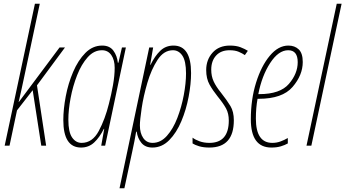

<svg xmlns="http://www.w3.org/2000/svg" viewBox="-20 -780 1849 1028"><path d="M5 0H31L71 -189L155 -297L201 0H227L178 -323L328 -526H299L81 -234H80Q88 -266 94 -296Q100 -326 108 -361L193 -760H167Z M417 -15Q386 -15 366 -44Q346 -73 346 -139Q346 -191 358 -255Q370 -319 393 -377.5Q416 -436 449.5 -473.5Q483 -511 526 -511Q558 -511 576 -485Q594 -459 594 -417Q594 -375 585 -324.5Q576 -274 563 -224Q543 -143 509 -79Q475 -15 417 -15ZM414 10Q455 10 484 -17Q513 -44 536 -90H538L522 0H543L654 -526H633L614 -444H611Q607 -482 587 -509Q567 -536 527 -536Q476 -536 437 -496.5Q398 -457 371.5 -395Q345 -333 332 -264Q319 -195 319 -137Q319 10 414 10Z M797 -15Q765 -15 747 -41Q729 -67 729 -109Q729 -136 738.5 -200.5Q748 -265 769 -336.5Q790 -408 823.5 -459.5Q857 -511 906 -511Q937 -511 956.5 -482Q976 -453 976 -387Q976 -335 964 -271Q952 -207 929.5 -148.5Q907 -90 873.5 -52.5Q840 -15 797 -15ZM620 228H646L688 32Q694 5 699.5 -23Q705 -51 709 -75H712Q717 -39 737.5 -14.5Q758 10 796 10Q847 10 886 -29.5Q925 -69 951 -131Q977 -193 990 -262Q1003 -331 1003 -389Q1003 -536 909 -536Q867 -536 838 -508Q809 -480 786 -433H784L800 -526H779Z M1101 10Q1232 10 1232 -136Q1232 -182 1214 -212Q1196 -242 1163 -284Q1137 -316 1124 -344Q1111 -372 1111 -407Q1111 -454 1137 -482.5Q1163 -511 1209 -511Q1239 -511 1258.5 -502.5Q1278 -494 1291 -485L1307 -508Q1291 -518 1268 -527Q1245 -536 1211 -536Q1152 -536 1118 -498Q1084 -460 1084 -405Q1084 -359 1102 -327Q1120 -295 1145 -264Q1176 -226 1190.5 -199Q1205 -172 1205 -135Q1205 -15 1101 -15Q1072 -15 1048.5 -23.5Q1025 -32 1011 -43V-12Q1023 -4 1046 3Q1069 10 1101 10Z M1433 10Q1462 10 1483.5 3.5Q1505 -3 1521 -12V-41Q1502 -30 1481.5 -22.5Q1461 -15 1438 -15Q1350 -15 1350 -145Q1350 -203 1359 -251H1365Q1492 -251 1546.5 -314.5Q1601 -378 1601 -448Q1601 -495 1579.5 -515.5Q1558 -536 1524 -536Q1470 -536 1424.5 -481.5Q1379 -427 1351 -337.5Q1323 -248 1323 -141Q1323 10 1433 10ZM1363 -276Q1382 -374 1426.5 -442.5Q1471 -511 1523 -511Q1574 -511 1574 -447Q1574 -386 1527 -331Q1480 -276 1368 -276Z M1621 0 1783 -760H1809L1647 0Z"/></svg>

Font: Noto Sans Display Condensed Thin
Style: Italic
Weight: 250
Width: 3
Italic angle: -12°
Designer: Monotype Design Team
Foundry: Monotype Imaging Inc.
Version: Version 1.900